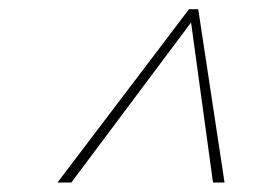

<svg xmlns="http://www.w3.org/2000/svg" viewBox="-20 -696 556 416"><path d="M392.5 -658H402L134.5 -300.5H104.5L389.5 -676H409.5L466.5 -300.5H441.5Z"/></svg>

Font: Newsreader 16pt 16pt ExtraLight
Style: Italic
Weight: 250
Italic angle: -17°
Version: Version 1.003